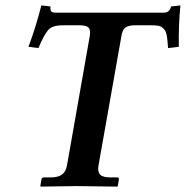

<svg xmlns="http://www.w3.org/2000/svg" viewBox="-20 -693 691 714"><path d="M184.1 -646H589.8Q593.3 -646 596.2 -646.5Q599.1 -647 601.3 -648.2Q603.5 -649.4 605.5 -650.6Q607.4 -651.9 608.9 -653.8L611.3 -657.2Q612.3 -658.2 613.3 -660.4Q614.3 -662.6 614.5 -663.6Q614.7 -664.6 615.5 -666.5Q616.2 -668.5 616.2 -668.9L650.9 -672.9Q643.6 -599.6 645 -519L605 -514.2Q603 -545.4 600.1 -561.5Q597.2 -577.6 588.4 -586.4Q579.6 -595.2 569.1 -597.2Q558.6 -599.1 536.1 -599.1H483.9Q457.5 -599.1 446 -590.3Q434.6 -581.5 431.2 -557.1L346.2 -77.1Q342.3 -53.7 352.5 -43.5Q362.8 -33.2 391.1 -33.2H416Q423.3 -33.2 421.9 -23.9L418 -1L416 1Q302.2 -1 264.2 -1L131.8 1L129.9 -1L133.8 -23.9Q135.3 -33.2 143.1 -33.2H168Q196.8 -33.2 210.9 -44.2Q225.1 -55.2 229 -77.1L314 -560.1Q317.4 -582.5 308.8 -590.8Q300.3 -599.1 273.9 -599.1H223.1Q205.1 -599.1 195.1 -597.9Q185.1 -596.7 174.8 -592.5Q164.6 -588.4 157 -578.6Q149.4 -568.8 141.4 -554Q133.3 -539.1 123 -514.2L85.9 -519Q113.8 -593.8 133.8 -672.9L168 -668.9Q164.1 -646 184.1 -646Z"/></svg>

Font: Linux Libertine G
Style: Bold Italic
Weight: 700
Italic angle: -11.5°
Designer: Philipp H. Poll
Foundry: Philipp H. Poll
Version: Version 4.1.0